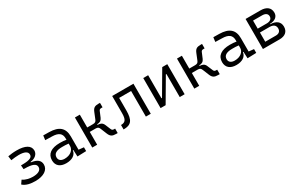

<svg xmlns="http://www.w3.org/2000/svg" viewBox="152 -1690 4383 2864"><g transform="rotate(-30 2344.0 -258.5)"><path d="M270.5 9.8C413.1 9.8 502 -48.8 502 -141.1C502 -211.9 451.7 -254.4 349.1 -266.6V-274.9C431.2 -283.7 483.4 -333.5 483.4 -394C483.4 -482.4 396.5 -527.3 253.9 -527.3C189.5 -527.3 147 -520 103 -513.2L112.8 -440.4C165 -446.8 199.7 -452.6 246.1 -452.6C341.8 -452.6 396.5 -426.8 396.5 -375.5C396.5 -332.5 364.3 -301.3 223.1 -301.3H199.2L204.6 -232.9H221.7C357.9 -232.9 414.6 -205.1 414.6 -149.4C414.6 -90.8 353.5 -64.9 270 -64.9C219.2 -64.9 149.4 -76.7 100.1 -112.8L58.6 -52.7C111.8 -2.9 194.3 9.8 270.5 9.8Z M995.1 4.9 1147.5 0V-65.4L1059.1 -74.7V-303.7C1059.1 -447.3 980.5 -518.6 810.5 -521L710 -522.5L700.2 -446.3L816.9 -443.4C925.8 -441.4 977.5 -403.3 977.5 -315.9V-293C946.3 -298.8 909.2 -301.8 867.7 -301.8C718.3 -301.8 636.7 -243.7 636.7 -134.3C636.7 -42.5 697.3 9.8 803.2 9.8C902.3 9.8 971.7 -33.2 981.4 -109.4H990.2ZM977.5 -227.1V-184.1C977.5 -120.1 916.5 -60.5 814.5 -60.5C752.9 -60.5 717.3 -88.9 717.3 -138.7C717.3 -200.7 767.6 -232.4 865.2 -232.4C902.8 -232.4 941.9 -232.4 977.5 -227.1Z M1252.9 0H1337.4V-220.7H1438.5C1475.6 -220.7 1489.7 -207.5 1501.5 -178.7L1543.9 -74.2C1568.4 -13.7 1598.1 2.4 1663.6 2.4H1689.5V-74.2H1672.4C1649.4 -74.2 1637.7 -80.1 1628.9 -100.6L1588.4 -196.8C1572.3 -234.9 1540 -253.4 1492.7 -253.4H1489.7V-264.2C1537.1 -264.2 1565.4 -282.7 1582 -320.8L1622.6 -417C1630.9 -437.5 1642.6 -443.4 1666 -443.4H1686V-520H1660.2C1595.2 -520 1568.4 -503.9 1543.9 -443.4L1501.5 -338.9C1489.7 -310.1 1475.6 -296.9 1438.5 -296.9H1337.4V-517.6H1252.9Z M1792.5 0C1925.3 0 1970.2 -57.1 1970.2 -228.5V-440.9H2176.3V0H2260.7V-517.6H1894.5V-225.1C1894.5 -114.3 1868.7 -76.7 1792.5 -76.7Z M2429.7 0H2516.6L2749.5 -397H2759.3V0H2843.8V-517.6H2756.8L2523.9 -120.6H2514.2V-517.6H2429.7Z M3010.7 0H3095.2V-220.7H3196.3C3233.4 -220.7 3247.6 -207.5 3259.3 -178.7L3301.8 -74.2C3326.2 -13.7 3356 2.4 3421.4 2.4H3447.3V-74.2H3430.2C3407.2 -74.2 3395.5 -80.1 3386.7 -100.6L3346.2 -196.8C3330.1 -234.9 3297.9 -253.4 3250.5 -253.4H3247.6V-264.2C3294.9 -264.2 3323.2 -282.7 3339.8 -320.8L3380.4 -417C3388.7 -437.5 3400.4 -443.4 3423.8 -443.4H3443.8V-520H3418C3353 -520 3326.2 -503.9 3301.8 -443.4L3259.3 -338.9C3247.6 -310.1 3233.4 -296.9 3196.3 -296.9H3095.2V-517.6H3010.7Z M3924.8 4.9 4077.1 0V-65.4L3988.8 -74.7V-303.7C3988.8 -447.3 3910.2 -518.6 3740.2 -521L3639.6 -522.5L3629.9 -446.3L3746.6 -443.4C3855.5 -441.4 3907.2 -403.3 3907.2 -315.9V-293C3876 -298.8 3838.9 -301.8 3797.4 -301.8C3647.9 -301.8 3566.4 -243.7 3566.4 -134.3C3566.4 -42.5 3627 9.8 3732.9 9.8C3832 9.8 3901.4 -33.2 3911.1 -109.4H3919.9ZM3907.2 -227.1V-184.1C3907.2 -120.1 3846.2 -60.5 3744.1 -60.5C3682.6 -60.5 3647 -88.9 3647 -138.7C3647 -200.7 3697.3 -232.4 3794.9 -232.4C3832.5 -232.4 3871.6 -232.4 3907.2 -227.1Z M4192.4 0H4479.5C4576.2 0 4631.8 -48.3 4631.8 -133.3C4631.8 -216.3 4572.8 -264.6 4469.7 -265.1V-272C4560.5 -274.9 4612.3 -315.9 4612.3 -385.7C4612.3 -469.7 4552.7 -517.6 4449.2 -517.6H4192.4ZM4276.9 -76.7V-235.4H4444.3C4507.8 -235.4 4543.9 -205.1 4543.9 -152.8C4543.9 -104.5 4513.2 -76.7 4459.5 -76.7ZM4276.9 -301.8V-440.9H4433.1C4491.2 -440.9 4524.4 -416 4524.4 -372.6C4524.4 -327.6 4490.7 -301.8 4431.6 -301.8Z"/></g></svg>

Font: Cascadia Code SemiLight
Style: Regular
Weight: 350
Monospace: yes
Designer: Aaron Bell
Foundry: Saja Typeworks
Version: Version 2404.023